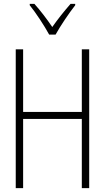

<svg xmlns="http://www.w3.org/2000/svg" viewBox="-20 -968 540 988"><path d="M233 -790H266C291 -835 334 -899 367 -941V-948H343C308 -908 278 -870 249 -829C222 -869 187 -915 157 -948H133V-941C164 -903 208 -836 233 -790ZM61 0H99V-356H401V0H439V-714H401V-392H99V-714H61Z"/></svg>

Font: Noto Sans Mono ExtraCondensed ExtraLight
Style: Regular
Weight: 200
Width: 2
Designer: Monotype Design Team
Foundry: Monotype Imaging Inc.
Version: Version 2.014